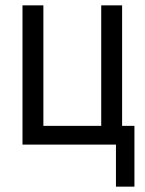

<svg xmlns="http://www.w3.org/2000/svg" viewBox="-20 -540 540 717"><path d="M413 157V0H64V-520H142V-70H358V-520H436V-70H482V157Z"/></svg>

Font: Iosevka Fixed
Style: Regular
Weight: 400
Monospace: yes
Designer: Belleve Invis
Foundry: Belleve Invis
Version: Version 33.2.4